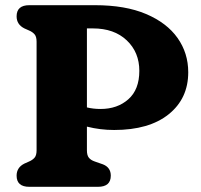

<svg xmlns="http://www.w3.org/2000/svg" viewBox="-20 -720 774 740"><path d="M705.5 -441.5Q705.5 -340 630 -279.5Q554.5 -219 420 -219Q366 -219 315 -232V-140.5Q315 -121 322.8 -111.8Q330.5 -102.5 345.5 -97.5L377 -86.5Q407 -74.5 407 -43Q407 0 357.5 0H93Q44 0 44 -43Q44 -74.5 74 -89.5L92 -97.5Q105 -103 113 -112Q121 -121 121 -140.5V-559.5Q121 -579 113 -588Q105 -597 92 -602.5L74 -610.5Q44 -625.5 44 -657Q44 -700 93 -700H346Q463 -700 543 -666Q623 -632 664.2 -573.8Q705.5 -515.5 705.5 -441.5ZM315 -610.5V-306Q339.5 -300 367.5 -300Q432.5 -300 474.8 -337.5Q517 -375 517 -447Q517 -518.5 468.5 -564.5Q420 -610.5 338 -610.5Z"/></svg>

Font: Fraunces 9pt S100
Style: Bold
Weight: 700
Version: Version 1.000; ttfautohint (v1.8.3)